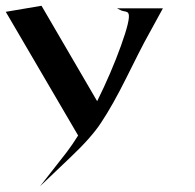

<svg xmlns="http://www.w3.org/2000/svg" viewBox="-25 -446 676 666"><path d="M246 24 -5 -405 119 -426 312 -95Q361 -194 394.5 -287Q428 -380 421 -398Q420 -402 416 -404Q412 -406 405.5 -407Q399 -408 395 -410L381 -417H540L476 -300Q463 -276 414.5 -178.5Q366 -81 326 -21Q293 30 219 100L114 200L207 81Q226 56 246 24Z"/></svg>

Font: Roman Uncial Modern
Style: Medium
Weight: 500
Version: Version 001.000